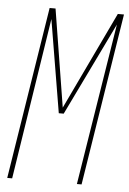

<svg xmlns="http://www.w3.org/2000/svg" viewBox="-51 -739 524 777"><g transform="rotate(5 210.5 -350.0)"><path d="M8 0 119 -700H143L207 -303L396 -700H421L310 0H291L396 -657L213 -279H193L130 -656L28 0Z"/></g></svg>

Font: Georama Condensed Thin
Style: Italic
Weight: 100
Width: 3
Italic angle: -9°
Designer: Jean-Baptiste Levee
Foundry: Production Type
Version: Version 1.000